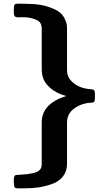

<svg xmlns="http://www.w3.org/2000/svg" viewBox="-20 -770 590 1040"><path d="M55 202Q55 187 62 180L66 178Q74 177 95 176Q116 175 130.5 173Q145 171 162.5 167Q180 163 191 154Q202 145 205 132Q206 128 206 106V-107Q206 -208 338 -250Q286 -264 251.5 -294Q217 -324 209 -364Q206 -377 206 -404V-613Q206 -632 199 -644.5Q192 -657 171 -665Q140 -677 104 -677Q99 -677 90.5 -676.5Q82 -676 79 -676Q66 -676 60.5 -681.5Q55 -687 55 -704V-717Q55 -719 55 -725Q55 -731 55.5 -733Q56 -735 56.5 -739Q57 -743 58.5 -744Q60 -745 62.5 -747Q65 -749 68.5 -749.5Q72 -750 77 -750H96L162 -748Q213 -744 249.5 -730.5Q286 -717 303.5 -703Q321 -689 330.5 -668.5Q340 -648 341.5 -637Q343 -626 343 -611V-405Q343 -377 345 -370Q353 -337 386 -314Q419 -291 468 -287L484 -285L488 -283L492 -278Q494 -270 494 -264V-234Q494 -224 490.5 -219.5Q487 -215 482 -214.5Q477 -214 464 -213Q451 -212 440 -209Q406 -201 378.5 -180Q351 -159 345 -126Q343 -117 343 -98V118Q343 157 321.5 185Q300 213 263.5 226Q227 239 192 244.5Q157 250 117 250H77Q62 250 58.5 243Q55 236 55 215Z"/></svg>

Font: CMU Sans Serif
Style: Bold
Weight: 700
Version: Version 0.7.0